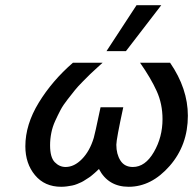

<svg xmlns="http://www.w3.org/2000/svg" viewBox="-20 -715 747 743"><path d="M78.1 -148.9Q78.1 -232.9 130.1 -317.9Q182.1 -402.8 262.2 -472.2H377Q375 -470.2 356 -453.1Q336.9 -436 328.9 -428Q320.8 -419.9 300.8 -399.9Q280.8 -379.9 269.8 -366Q258.8 -352.1 241.5 -330.1Q224.1 -308.1 214.1 -289.1Q204.1 -270 193.6 -247.1Q183.1 -224.1 178.5 -200.4Q173.8 -176.8 173.8 -152.8Q173.8 -106 191.9 -87.4Q210 -68.8 233.9 -68.8Q267.1 -68.8 297.1 -99.4Q327.1 -129.9 342.8 -181.2Q345.7 -189 369.1 -299.8H457Q430.2 -175.8 430.2 -154.8Q430.2 -118.7 446 -93.8Q461.9 -68.8 494.1 -68.8Q542 -68.8 575.4 -126.5Q608.9 -184.1 608.9 -253.9Q608.9 -313 586.4 -362.5Q564 -412.1 522 -472.2H638.2Q707 -372.1 707 -267.1Q707 -153.3 636.5 -72.8Q565.9 7.8 478 7.8Q398.9 7.8 362.8 -61Q361.8 -60.1 355.5 -54Q349.1 -47.9 346.7 -45.9Q344.2 -43.9 336.7 -37.4Q329.1 -30.8 324 -27.8Q318.8 -24.9 310.3 -19Q301.8 -13.2 294.9 -10Q288.1 -6.8 278.6 -2.9Q269 1 259.5 2.9Q250 4.9 239 6.3Q228 7.8 216.8 7.8Q152.8 7.8 115.5 -37.1Q78.1 -82 78.1 -148.9ZM392.1 -517.1 508.3 -694.8H604L467.3 -517.1Z"/></svg>

Font: CMU Bright
Style: SemiBoldOblique
Weight: 600
Italic angle: -12°
Version: Version 0.7.0